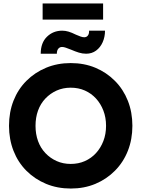

<svg xmlns="http://www.w3.org/2000/svg" viewBox="-20 -1078 842 1108"><path d="M32 -352Q32 -431 58 -497Q84 -563 132.5 -611.5Q181 -660 246 -687Q311 -714 388 -714Q466 -714 530.5 -687Q595 -660 643.5 -611Q692 -562 718 -496Q744 -430 744 -352Q744 -274 718 -208Q692 -142 643.5 -93Q595 -44 530.5 -17Q466 10 389 10Q311 10 246 -17Q181 -44 132.5 -92.5Q84 -141 58 -207.5Q32 -274 32 -352ZM592 -352Q592 -400 576.5 -440Q561 -480 534 -509.5Q507 -539 470 -555.5Q433 -572 388 -572Q344 -572 307 -555.5Q270 -539 242 -509.5Q214 -480 199.5 -440Q185 -400 185 -352Q185 -304 199.5 -264Q214 -224 242 -194.5Q270 -165 307 -148.5Q344 -132 388 -132Q433 -132 470 -148.5Q507 -165 534 -194.5Q561 -224 576.5 -264Q592 -304 592 -352ZM391 -791Q373 -798 360.5 -802.5Q348 -807 338 -807Q325 -807 316.5 -797Q308 -787 308 -768H215Q215 -831 251 -866Q287 -901 339 -901Q357 -901 375.5 -895.5Q394 -890 418 -878Q434 -871 445.5 -867Q457 -863 466 -863Q480 -863 487.5 -873.5Q495 -884 494 -901H586Q586 -865 572.5 -834.5Q559 -804 534.5 -786Q510 -768 477 -768Q456 -768 435 -774.5Q414 -781 391 -791ZM226 -965V-1058H575V-965Z"/></svg>

Font: Our Lexend SemiBold
Style: Regular
Weight: 600
Designer: Bonnie Shaver-Troup, Thomas Jockin
Foundry: Lexend
Version: Version 1.007